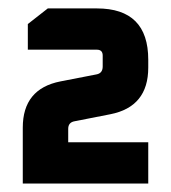

<svg xmlns="http://www.w3.org/2000/svg" viewBox="-20 -710 406 456"><path d="M34.1 -274.1V-406.9Q34.1 -499.2 123.7 -516.7L209.1 -533.3Q223.9 -536 223.9 -552.1V-578Q223.9 -592 209.9 -592H46.1V-652.9L93.5 -690H210.2Q332.1 -690 332.1 -568.2V-549.5Q332.1 -456.2 241.7 -438.6L157.1 -422Q142 -419.3 142 -404V-372.1H332.1V-274.1Z"/></svg>

Font: Oxanium ExtraLight
Style: Regular
Weight: 200
Designer: Severin Meyer
Version: Version 2.000